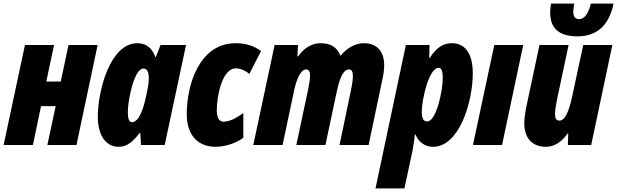

<svg xmlns="http://www.w3.org/2000/svg" viewBox="-33 -802 3414 1062"><path d="M-13 0H149L194 -215H275L229 0H390L507 -553H346L303 -351H223L266 -553H105Z M623 10C674 10 705 -23 739 -66H743L747 0H878L996 -553H855L829 -487H826C806 -543 769 -563 727 -563C575 -563 508 -298 508 -156C508 -54 552 10 623 10ZM696 -126C682 -126 674 -145 674 -181C674 -252 710 -423 760 -423C780 -423 790 -406 790 -370C790 -351 788 -327 774 -265C762 -209 738 -126 696 -126Z M1159 10C1217 10 1277 -13 1313 -40V-177C1270 -145 1233 -129 1203 -129C1178 -129 1166 -152 1166 -195C1166 -259 1192 -424 1272 -424C1296 -424 1326 -411 1346 -393L1411 -520C1370 -549 1326 -563 1270 -563C1071 -563 1000 -336 1000 -170C1000 -60 1057 10 1159 10Z M1368 0H1530L1592 -293C1602 -344 1625 -418 1660 -418C1675 -418 1682 -407 1682 -384C1682 -365 1677 -335 1671 -306L1606 0H1767L1829 -292C1840 -344 1859 -418 1897 -418C1912 -418 1919 -406 1919 -381C1919 -363 1915 -335 1909 -306L1845 0H2006L2080 -353C2088 -386 2092 -417 2092 -441C2092 -518 2052 -563 1980 -563C1932 -563 1885 -536 1852 -495H1849C1831 -541 1797 -563 1739 -563C1690 -563 1646 -534 1616 -490H1612L1615 -553H1486Z M2044 240H2204L2249 30C2252 13 2258 -21 2262 -58H2265C2283 -15 2318 10 2362 10C2507 10 2582 -237 2582 -396C2582 -510 2537 -563 2467 -563C2421 -563 2383 -542 2345 -483H2341L2343 -553H2212ZM2330 -130C2310 -130 2300 -147 2300 -184C2300 -249 2338 -427 2394 -427C2408 -427 2416 -409 2416 -372C2416 -295 2379 -130 2330 -130Z M2583 0H2744L2861 -553H2701Z M3161 -601C3262 -601 3334 -654 3361 -782H3235C3221 -725 3199 -696 3170 -696C3148 -696 3138 -711 3138 -737C3138 -749 3140 -766 3143 -782H3015C3012 -766 3010 -745 3010 -734C3010 -652 3051 -601 3161 -601ZM2987 10C3035 10 3075 -19 3107 -64H3110L3108 0H3237L3354 -553H3193L3132 -269C3116 -195 3095 -135 3062 -135C3043 -135 3037 -148 3037 -170C3037 -188 3041 -217 3047 -247L3112 -553H2951L2876 -201C2871 -172 2867 -143 2867 -120C2867 -40 2909 10 2987 10Z"/></svg>

Font: Noto Sans UI Condensed Black
Style: Italic
Weight: 900
Width: 3
Italic angle: -192°
Designer: Monotype Design Team
Foundry: Monotype Imaging Inc.
Version: Version 1.901